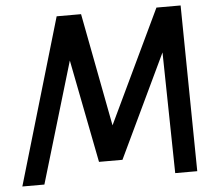

<svg xmlns="http://www.w3.org/2000/svg" viewBox="-51 -753 861 807"><g transform="rotate(-5 380.0 -350.0)"><path d="M217 -700 11 0H104L256 -510L341 -75H440L647 -510L656 0H749L740 -700H638L411 -223L320 -700Z"/></g></svg>

Font: Unageo
Style: Medium-Italic
Weight: 500
Designer: Richard Sepsi
Foundry: Richard Sepsi
Version: Version 2.000